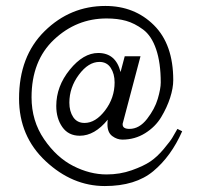

<svg xmlns="http://www.w3.org/2000/svg" viewBox="-20 -615 666 645"><path d="M248 -159Q210 -159 189.5 -188Q169 -217 169 -259Q169 -325 214.5 -381Q260 -437 310 -437Q369 -437 385 -373L399 -426H452L393 -203Q392 -201 392 -197Q392 -182 415 -182Q448 -182 474 -215.5Q500 -249 510 -283Q520 -317 520 -338Q520 -404 504.5 -449.5Q489 -495 460.5 -516Q432 -537 403.5 -545Q375 -553 338 -553Q237 -553 161.5 -482Q86 -411 86 -288Q86 -209 128 -147.5Q170 -86 226 -57.5Q282 -29 338 -29Q383 -29 422.5 -43Q462 -57 485 -72.5Q508 -88 530.5 -115Q553 -142 559 -152.5Q565 -163 576 -182L592 -174Q555 -90 495 -40Q435 10 332 10Q223 10 133.5 -73.5Q44 -157 44 -284Q44 -426 130 -510.5Q216 -595 334 -595Q432 -595 497 -530.5Q562 -466 562 -346Q562 -319 551.5 -286.5Q541 -254 521.5 -221.5Q502 -189 467.5 -167.5Q433 -146 391 -146Q373 -146 357 -158Q341 -170 341 -197Q341 -207 342 -213Q298 -159 248 -159ZM365 -338Q365 -367 352 -387Q339 -407 314 -407Q277 -407 245 -364Q213 -321 213 -270Q213 -241 226 -221.5Q239 -202 264 -202Q301 -202 333 -244Q365 -286 365 -338Z"/></svg>

Font: Judson
Style: Regular
Weight: 400
Version: Version 20110429